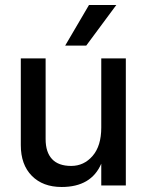

<svg xmlns="http://www.w3.org/2000/svg" viewBox="-20 -740 591 766"><path d="M324 -558H240L335 -720H444ZM482 0H384V-87Q344 6 226 6Q151 6 107 -38.5Q63 -83 63 -161V-507H162V-185Q162 -133 187.5 -105.5Q213 -78 264 -78Q315 -78 349.5 -118Q384 -158 384 -231V-507H482Z"/></svg>

Font: Hind Kochi Medium
Style: Regular
Weight: 500
Designer: Dhruvi Tolia
Foundry: Indian Type Foundry
Version: Version 0.702;PS 1.0;hotconv 1.0.81;makeotf.lib2.5.63406